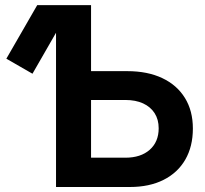

<svg xmlns="http://www.w3.org/2000/svg" viewBox="-20 -748 821 768"><path d="M109.9 -453.1 5.4 -513.2 128.9 -727.5H267.6ZM295.4 -463.4H489.3Q570.3 -463.4 629.2 -435.5Q688 -407.7 719.7 -356.2Q751.5 -304.7 751.5 -233.9Q751.5 -162.1 721.2 -109.6Q690.9 -57.1 634.3 -28.6Q577.6 0 499.5 0H204.1V-727.5H344.2V-117.2H481.4Q543 -117.2 578.9 -148.9Q614.7 -180.7 614.7 -234.9Q614.7 -270 598.4 -295.4Q582 -320.8 552.2 -334.5Q522.5 -348.1 481.4 -348.1H295.4Z"/></svg>

Font: Inter Cardless Display
Style: Bold
Weight: 700
Designer: Rasmus Andersson
Foundry: rsms
Version: Version 4.001;git-9221beed3